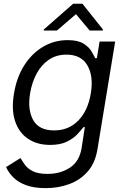

<svg xmlns="http://www.w3.org/2000/svg" viewBox="-20 -761 649 997"><path d="M217.3 215.9Q156.2 215.9 115.1 200.5Q73.9 185 49 160Q24.1 134.9 11.4 106.5L86.6 59.7Q95.2 74.6 108.7 93.9Q122.2 113.3 149.7 127.7Q177.2 142 227.3 142Q293 142 342.3 110.1Q391.7 78.1 403.4 9.9L420.5 -100.9H413.4Q402 -85.9 381.7 -64.1Q361.5 -42.3 327.4 -25.4Q293.3 -8.5 240.1 -8.5Q173.7 -8.5 126.4 -39.8Q79.2 -71 58.8 -130.7Q38.4 -190.3 52.6 -275.6Q66.4 -359.4 106 -421.7Q145.6 -484 203.8 -518.3Q262.1 -552.6 331 -552.6Q384.2 -552.6 412.8 -535Q441.4 -517.4 454.5 -495.2Q467.7 -473 474.4 -458.8H483L497.2 -545.5H578.1L485.8 15.6Q474.1 85.9 435 130.1Q396 174.4 339.1 195.1Q282.3 215.9 217.3 215.9ZM261.4 -83.8Q336.6 -83.8 386.7 -135.1Q436.8 -186.4 451.7 -277Q466.3 -365.4 433.9 -421.3Q401.6 -477.3 325.3 -477.3Q271.7 -477.3 232.8 -450.3Q193.9 -423.3 169.7 -377.8Q145.6 -332.4 136.4 -277Q122.2 -191.8 152.2 -137.8Q182.2 -83.8 261.4 -83.8ZM275.3 -602.3 374.6 -687.5 445.8 -602.3H514L514.4 -608L408.1 -741.5H359.8L207.6 -608L207.2 -602.3Z"/></svg>

Font: Inter UI
Style: Italic
Weight: 400
Italic angle: -9.39999°
Designer: Rasmus Andersson
Foundry: rsms
Version: 3.2;8d6f07862